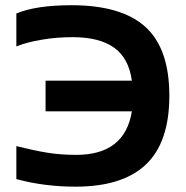

<svg xmlns="http://www.w3.org/2000/svg" viewBox="-20 -699 704 728"><path d="M42 -647.9Q116.7 -679.2 251 -679.2Q440.9 -679.2 531.5 -596.9Q622.1 -514.6 622.1 -335.9Q622.1 -159.7 533.4 -75.4Q444.8 8.8 266.1 8.8Q147.9 8.8 42 -20V-145Q108.4 -128.4 158.9 -120.1Q209.5 -111.8 269 -111.8Q453.6 -111.8 480 -276.9H152.8V-393.1H480Q468.3 -478.5 412.6 -518.3Q356.9 -558.1 254.9 -558.1Q194.3 -558.1 137.2 -548.3Q80.1 -538.6 42 -522.9Z"/></svg>

Font: LT Wave Text Bold
Style: Regular
Weight: 700
Designer: Daniel Lyons
Version: Version 2.5 (Glyphs App)